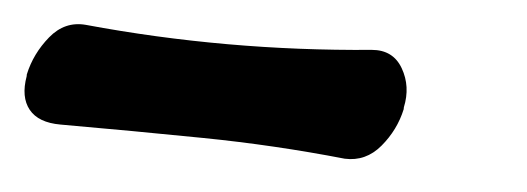

<svg xmlns="http://www.w3.org/2000/svg" viewBox="-26 -24 571 208"><g transform="rotate(5 259.5 80.0)"><path d="M412 81Q407 104 391.5 122.5Q376 141 353 140Q276 132 198.5 131Q121 130 43 130Q19 130 8.5 117Q-2 104 2 81V79Q7 56 22.5 37Q38 18 61 20Q215 35 372 20Q395 18 406 37Q417 56 412 79Z"/></g></svg>

Font: Winky Sans Medium
Style: Italic
Weight: 500
Italic angle: -8.97852°
Designer: Simon Atzbach
Foundry: typofactur
Version: Version 1.205